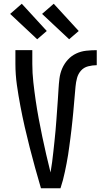

<svg xmlns="http://www.w3.org/2000/svg" viewBox="-20 -1002 540 1022"><path d="M198 0Q182 -54 167 -108.5Q152 -163 138 -217.5Q124 -272 111.5 -327Q99 -382 88.5 -437.5Q78 -493 70 -549Q62 -605 62 -662V-735H152V-662Q152 -613 157.5 -564Q163 -515 170 -467Q177 -419 186 -371Q195 -323 205 -275Q215 -227 226 -179.5Q237 -132 249 -84Q254 -112 257.5 -139.5Q261 -167 264 -194.5Q267 -222 270 -250Q273 -278 275.5 -305.5Q278 -333 280 -361Q282 -389 284 -417Q286 -445 288 -472.5Q290 -500 291.5 -528Q293 -556 296.5 -584Q300 -612 311 -637.5Q322 -663 341 -684Q360 -705 385.5 -717Q411 -729 439 -732Q467 -735 495 -735V-655Q472 -655 449 -649Q426 -643 411 -626Q396 -609 390 -586.5Q384 -564 382 -541Q380 -518 378 -495.5Q376 -473 374 -450Q372 -427 370 -404.5Q368 -382 365.5 -359Q363 -336 360.5 -313.5Q358 -291 355 -268.5Q352 -246 349 -223.5Q346 -201 342.5 -178Q339 -155 334.5 -132.5Q330 -110 325.5 -88Q321 -66 315 -43.5Q309 -21 302 0ZM348 -793 204 -928 266 -982 399 -837ZM178 -793 34 -928 96 -982 229 -837Z"/></svg>

Font: Iosevka Curly Medium
Style: Regular
Weight: 500
Monospace: yes
Designer: Belleve Invis
Foundry: Belleve Invis
Version: Version 22.1.2; ttfautohint (v1.8.4)